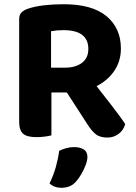

<svg xmlns="http://www.w3.org/2000/svg" viewBox="-20 -642 644 909"><path d="M221.7 -321.6H287.3Q337 -321.6 367.6 -344.1Q398.2 -366.6 398.2 -410.6Q398.2 -454.3 369 -476.8Q339.8 -499.3 279.8 -499.3Q263.5 -499.3 249.3 -498Q235.1 -496.6 221.7 -494.1ZM301 -204.2H70.8V-552.6Q70.8 -572.4 81.9 -583.2Q93.1 -594 111.4 -600.5Q144.2 -611.8 188.6 -616.9Q233 -622 281.3 -622Q416.2 -622 484.3 -565.3Q552.4 -508.6 552.4 -412.1Q552.4 -351.6 519.7 -304.5Q487 -257.5 430.5 -230.8Q374.1 -204.2 301 -204.2ZM273.3 -240 408.6 -271.6Q432 -240.4 456.7 -209.2Q481.4 -178 503.7 -148.9Q526 -119.7 544.2 -95.4Q562.4 -71.1 572.8 -54.3Q564.3 -24.4 540.9 -7.6Q517.5 9.3 489.1 9.3Q452.3 9.3 432.6 -7.2Q412.8 -23.7 395.5 -51.1ZM70.8 -261.1H223.4V-1.2Q213.6 1.5 193.8 4.4Q173.9 7.3 152.8 7.3Q108 7.3 89.4 -8.9Q70.8 -25.2 70.8 -64.7ZM339.8 217.7Q325.7 233.8 308.2 240.5Q290.7 247.1 270.6 247.1Q236.7 247.1 214.5 226.5Q233.8 186.2 244.7 147.3Q255.6 108.4 260.1 72Q274.4 65 292.8 59.7Q311.2 54.4 330.3 54.4Q358.4 54.4 376.2 65.3Q393.9 76.2 393.9 101.1Q393.9 117.1 385.4 139.8Q376.8 162.4 364.4 183.3Q352 204.2 339.8 217.7Z"/></svg>

Font: Baloo Paaji 2
Style: Regular
Weight: 400
Designer: Shuchita Grover, Noopur Datye and Ek Type
Foundry: Ek Type
Version: Version 1.700